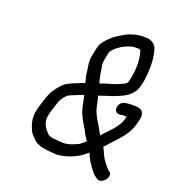

<svg xmlns="http://www.w3.org/2000/svg" viewBox="-138 -814 885 980"><g transform="rotate(20 304.0 -324.5)"><path d="M173.1 -230C178.9 -255.1 196.4 -279.8 212.6 -293C226.6 -298.6 239.6 -305.9 254.8 -311C266.1 -316.1 279.2 -321.3 291 -325C300.6 -289.4 304.1 -243.8 322.6 -215L327.9 -203C337 -184.2 355.6 -159.7 363.3 -140C369.3 -129.5 377.4 -118.7 384.7 -107C377.2 -100.9 361.3 -86.7 353.9 -82C330.5 -71.5 304.1 -58 271.9 -58C265.6 -58 259.5 -58.3 253.6 -59L233.1 -61C225.9 -61.7 219.4 -62.3 213.5 -63C203.6 -64.5 198.5 -68.5 190.4 -71C188.2 -73 185.5 -76 182.5 -80C163.7 -99.8 145 -125.5 154.6 -167L158.5 -184C162.3 -195.5 169.4 -219.6 173.1 -230ZM343.7 -406C342.3 -411.3 340.8 -416.3 339.2 -421L334.3 -443C332.5 -449.7 331.4 -456.3 330.9 -463C328.5 -486.7 320.1 -502.8 327.3 -534C328.5 -542 329.8 -549.3 331.4 -556L336 -576C336.1 -576.7 337 -577.7 338.7 -579C354.7 -600.9 383.4 -621.1 408.7 -631L424.1 -637C434.3 -639.2 444 -642 455.2 -642H474.2C476.6 -642 481.6 -638.8 482.1 -637C494.5 -600.5 498.2 -542.4 485.4 -487L481.5 -470C479.4 -460.8 474.6 -454.1 466.1 -451C451.6 -442.6 434.9 -436.3 418.3 -430C393.4 -421.2 369.3 -417.5 343.7 -406ZM554.3 -361H527.3C519.9 -361 510.6 -359.1 502.7 -358C458.6 -351.5 455.7 -286.6 498.6 -293C502.7 -293.6 508.4 -295 512.1 -295H532.1L530 -286C526.6 -271.1 520.3 -256.9 514 -247L493.6 -219C485.4 -209.2 461.8 -184.8 452.4 -175C448.5 -169.7 443.9 -164.3 438.7 -159C437.2 -161 436.5 -162.3 436.6 -163C432 -169 428.6 -174.3 426.3 -179C417.4 -198.1 399.9 -221.8 390.6 -241L383.9 -255C370 -281.6 368.6 -315.2 358.9 -346C359.7 -346.7 360.8 -347 362.1 -347C385.5 -355.8 404.7 -360.7 427 -368C476.9 -387.5 532.8 -406.3 547.5 -470L551.9 -489C553.6 -496.3 554.7 -504 555.2 -512C563 -571.6 560.9 -630.1 546.1 -672C539 -690.1 517.9 -708 490.5 -708H470.5C441.4 -708 416.7 -699.8 393.5 -691C364.9 -675.9 333.6 -658.1 310.8 -636C296.1 -621.9 275.4 -599.5 270 -576L265.4 -556C263.7 -548.7 262.2 -540.7 260.8 -532C251.9 -493.2 260.8 -470.1 263.8 -441C265.4 -420.9 270.9 -401.6 275.7 -384C272.8 -383.3 270.3 -382.7 268.2 -382C250.5 -374.6 233.7 -368.4 217.3 -361L197.3 -352C169.2 -340.1 148 -312.3 131 -286C113.4 -258.8 104.3 -221.2 92.9 -186L88.6 -167C78.9 -125.3 89.8 -94.8 99.9 -69C106.3 -51.6 113.1 -46.2 127.2 -31C141.8 -14.7 147.4 -12.3 165.2 -5C177 1 193.6 1.9 209.8 5L231.4 7C285.3 15.6 340.7 -6.2 378.5 -28C389.3 -34.5 405 -48 417.4 -58L417.2 -57C420.3 -50.3 423.1 -43.7 425.5 -37C435.2 -19.3 438.8 -12.1 452.4 7L470.1 30C477.7 40 486.1 45.9 495.8 53C524.4 78 574.3 20.2 544.5 -2L536.8 -8C534 -10 531 -13 527.9 -17L510.2 -40C503.6 -48.7 499.1 -55.3 496.9 -60C487.2 -75.5 482.7 -94.3 472.4 -110C482 -117.8 490.9 -129.1 498.9 -138C536.3 -181.2 579.9 -216.1 596 -286L600 -303C609 -342 593.6 -361 554.3 -361Z"/></g></svg>

Font: HoneyBee
Style: RegIt
Weight: 400
Foundry: Cannot Into Space Fonts
Version: Version 0.89